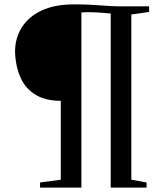

<svg xmlns="http://www.w3.org/2000/svg" viewBox="-20 -855 763 875"><path d="M257 -36V-395.5Q189.5 -395.5 144 -422Q98.5 -448.5 75 -498.2Q51.5 -548 48.5 -618Q48.5 -680.5 79 -729.5Q109.5 -778.5 169 -806.8Q228.5 -835 316 -835Q356 -835 384.2 -833.8Q412.5 -832.5 436.5 -830.5Q460.5 -828.5 486.8 -827.2Q513 -826 549 -826H659.5V-800.5L578.5 -789V-36L648 -23.5V0H484.5V-793.5Q467.5 -795 439 -797.2Q410.5 -799.5 379 -799.5Q371 -799.5 363 -799Q355 -798.5 351 -798.5V0H162.5V-23.5Z"/></svg>

Font: Merriweather 120pt Medium
Style: Regular
Weight: 500
Version: Version 2.100